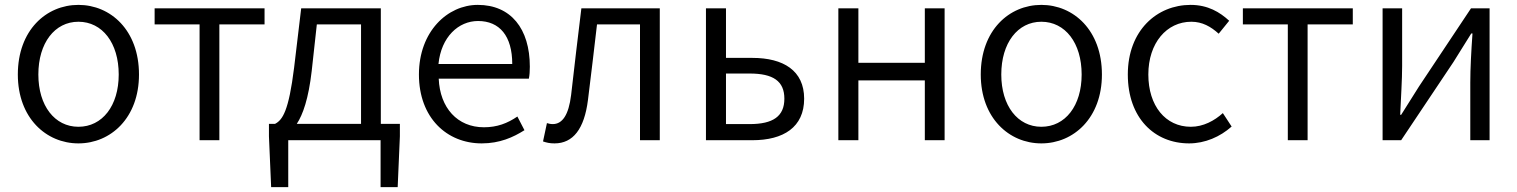

<svg xmlns="http://www.w3.org/2000/svg" viewBox="-20 -574 6212 786"><path d="M301 13C433 13 549 -91 549 -269C549 -450 433 -554 301 -554C169 -554 53 -450 53 -269C53 -91 169 13 301 13ZM301 -55C204 -55 137 -141 137 -269C137 -398 204 -485 301 -485C399 -485 466 -398 466 -269C466 -141 399 -55 301 -55Z M797 0H878V-474H1063V-540H613V-474H797Z M1160 0H1538V192H1608L1617 -16V-67H1539V-540H1213L1184 -297C1162 -120 1137 -83 1106 -67H1081V-16L1090 192H1160ZM1195 -67C1220 -105 1243 -170 1256 -283L1277 -474H1458V-67Z M1952 13C2026 13 2081 -12 2127 -41L2098 -97C2057 -69 2015 -53 1961 -53C1853 -53 1781 -132 1776 -252H2145C2148 -266 2149 -283 2149 -301C2149 -457 2071 -554 1936 -554C1812 -554 1695 -445 1695 -269C1695 -92 1809 13 1952 13ZM1775 -312C1786 -423 1857 -488 1937 -488C2025 -488 2077 -427 2077 -312Z M2250 13C2326 13 2372 -46 2387 -165C2400 -269 2412 -371 2424 -474H2600V0H2681V-540H2360C2345 -422 2332 -304 2318 -185C2308 -103 2282 -66 2243 -66C2233 -66 2226 -68 2219 -70L2203 5C2218 10 2230 13 2250 13Z M2870 0H3060C3187 0 3272 -53 3272 -170C3272 -285 3187 -337 3060 -337H2952V-540H2870ZM2952 -66V-273H3049C3145 -273 3191 -242 3191 -170C3191 -98 3145 -66 3049 -66Z M3412 0H3494V-245H3766V0H3847V-540H3766V-317H3494V-540H3412Z M4243 13C4375 13 4491 -91 4491 -269C4491 -450 4375 -554 4243 -554C4111 -554 3995 -450 3995 -269C3995 -91 4111 13 4243 13ZM4243 -55C4146 -55 4079 -141 4079 -269C4079 -398 4146 -485 4243 -485C4341 -485 4408 -398 4408 -269C4408 -141 4341 -55 4243 -55Z M4848 13C4913 13 4975 -14 5022 -56L4986 -111C4952 -80 4906 -55 4855 -55C4751 -55 4681 -141 4681 -269C4681 -398 4756 -485 4857 -485C4902 -485 4937 -465 4969 -436L5012 -489C4974 -524 4925 -554 4854 -554C4717 -554 4597 -450 4597 -269C4597 -91 4706 13 4848 13Z M5252 0H5333V-474H5518V-540H5068V-474H5252Z M5640 0H5716L5930 -320C5951 -353 5982 -403 6003 -437H6008C6003 -366 5999 -294 5999 -236V0H6078V-540H6002L5789 -220C5768 -187 5737 -137 5716 -104H5712C5715 -174 5720 -247 5720 -304V-540H5640Z"/></svg>

Font: Noto Sans KR DemiLight
Style: Regular
Weight: 350
Designer: Ryoko NISHIZUKA 西塚涼子 (kana, bopomofo & ideographs); Paul D. Hunt (Latin, Greek & Cyrillic); Sandoll Communications 산돌커뮤니
Foundry: Adobe
Version: Version 2.004;hotconv 1.0.118;makeotfexe 2.5.65603